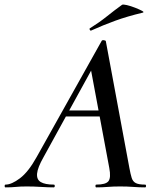

<svg xmlns="http://www.w3.org/2000/svg" viewBox="-58 -811 681 831"><path d="M-34 0Q-38 0 -38 -6Q-38 -12 -34 -12Q-8 -12 28.5 -39.5Q65 -67 101 -132L382 -634Q384 -638 391.5 -637Q399 -636 400 -633L502 -84Q507 -57 512 -41Q517 -25 530 -18.5Q543 -12 570 -12Q574 -12 574 -6Q574 0 570 0Q545 0 519 -2Q493 -4 462 -4Q432 -4 408 -2Q384 0 359 0Q355 0 355 -6Q355 -12 359 -12Q400 -12 411.5 -27Q423 -42 415 -84L333 -523L379 -583L130 -130Q105 -86 102.5 -60Q100 -34 118.5 -23Q137 -12 175 -12Q179 -12 179 -6Q179 0 174 0Q152 0 120 -2Q88 -4 58 -4Q29 -4 10.5 -2Q-8 0 -34 0ZM209 -307 224 -333H411L413 -307ZM337 -679Q333 -677 330.5 -682.5Q328 -688 332 -689Q372 -714 405 -740.5Q438 -767 470 -790Q474 -793 491 -789Q508 -785 527 -777.5Q546 -770 557 -764Q568 -758 559 -756Q492 -740 440 -721Q388 -702 337 -679Z"/></svg>

Font: Cormorant Light SemiBold
Style: Italic
Weight: 600
Italic angle: -10°
Version: Version 4.000